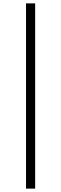

<svg xmlns="http://www.w3.org/2000/svg" viewBox="-20 -842 362 1136"><path d="M134 274H188V-822H134Z"/></svg>

Font: Source Han Serif SC Medium
Style: Regular
Weight: 500
Designer: Ryoko NISHIZUKA 西塚涼子 (kana & ideographs); Frank Grießhammer (Latin, Greek & Cyrillic); Wenlong ZHANG 张文龙 (bopomofo); San
Foundry: Adobe
Version: Version 2.003;hotconv 1.1.1;makeotfexe 2.6.0